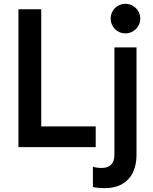

<svg xmlns="http://www.w3.org/2000/svg" viewBox="-20 -768 796 1002"><path d="M76.2 -719.7H195.3V-108.4H479.5V0H76.2ZM464.8 208V101.6Q481.9 108.4 511.7 108.4Q543.9 108.4 560.5 90.6Q577.1 72.8 577.1 40V-520.5H692.4V41Q692.4 91.8 674.3 130.6Q656.2 169.4 618.7 191.7Q581.1 213.9 525.4 213.9Q492.7 213.9 464.8 208ZM557.6 -670.9Q557.6 -692.4 567.9 -710Q578.1 -727.5 595.7 -737.8Q613.3 -748 634.8 -748Q655.8 -748 673.3 -737.8Q690.9 -727.5 701.4 -710Q711.9 -692.4 711.9 -670.9Q711.9 -649.9 701.4 -632.3Q690.9 -614.7 673.3 -604.2Q655.8 -593.8 634.8 -593.8Q613.3 -593.8 595.7 -604.2Q578.1 -614.7 567.9 -632.3Q557.6 -649.9 557.6 -670.9Z"/></svg>

Font: Reddit Sans Vanilla SemiBold
Style: Regular
Weight: 600
Designer: Stephen Hutchings
Foundry: Reddit
Version: Version 1.013